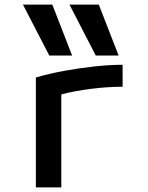

<svg xmlns="http://www.w3.org/2000/svg" viewBox="-20 -810 640 830"><path d="M135 -475Q193 -492 259 -504Q325 -516 390 -523Q455 -530 510 -530V-435Q445 -435 374 -426Q303 -417 245 -402V0H135ZM193 -570 79.3 -790H206.2L291.7 -570ZM394 -570 280.3 -790H407.2L492.7 -570Z"/></svg>

Font: M PLUS Code Latin 60 Medium
Style: Regular
Weight: 500
Width: 7
Monospace: yes
Designer: Coji Morishita
Foundry: UNDERFOREST DESIGN
Version: Version 1.005; ttfautohint (v1.8.3)